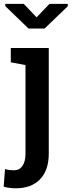

<svg xmlns="http://www.w3.org/2000/svg" viewBox="-42 -782 379 1015"><path d="M41.5 213.4Q7.8 213.4 -22.5 205.1L-15.6 111.8Q5.4 118.2 32.2 118.2Q61 118.2 76.9 94.7Q92.8 71.3 92.8 29.8V-438L15.1 -452.6V-528.3H215.8V29.8Q215.8 118.2 169.7 165.8Q123.5 213.4 41.5 213.4ZM316.4 -761.7V-749L193.8 -631.3H108.4L-14.2 -750V-761.7H83.5L151.4 -690.4L219.7 -761.7Z"/></svg>

Font: Roboto Slab Medium
Style: Regular
Weight: 500
Designer: Google
Version: Version 2.001; ttfautohint (v1.8.3)